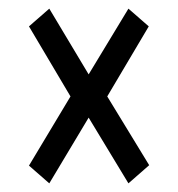

<svg xmlns="http://www.w3.org/2000/svg" viewBox="-20 -527 412 444"><path d="M94 -103 47 -144 143 -304 47 -466 94 -507 185 -355 277 -507 324 -466 228 -304 325 -145 277 -103 185 -255Z"/></svg>

Font: Georama ExtraCondensed
Style: Regular
Weight: 400
Width: 2
Designer: Jean-Baptiste Levee
Foundry: Production Type
Version: Version 1.000